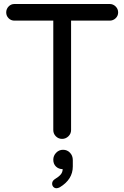

<svg xmlns="http://www.w3.org/2000/svg" viewBox="-20 -703 635 980"><path d="M252 -39.1V-597.7H53.7Q36.1 -597.7 23.9 -609.9Q11.7 -622.1 11.7 -639.6Q11.7 -657.2 23.9 -669.9Q36.1 -682.6 53.7 -682.6H540Q557.6 -682.6 570.3 -669.9Q583 -657.2 583 -639.6Q583 -622.1 570.3 -609.9Q557.6 -597.7 540 -597.7H342.8V-39.1Q342.8 -20.5 329.1 -7.3Q315.4 5.9 296.9 5.9Q278.3 5.9 265.1 -7.3Q252 -20.5 252 -39.1ZM257.8 212.9Q280.3 199.2 290 187.5Q299.8 175.8 299.8 160.2Q279.3 160.2 265.6 147Q252 133.8 252 112.3Q252 91.8 266.6 76.7Q281.2 61.5 301.8 61.5Q323.2 61.5 337.4 76.7Q351.6 91.8 351.6 114.3V146.5Q351.6 212.9 285.2 252.9Q275.4 257.8 268.6 257.8Q258.8 257.8 252.4 251Q246.1 244.1 246.1 234.4Q246.1 221.7 257.8 212.9Z"/></svg>

Font: jf-openhuninn-2.0
Style: Regular
Weight: 400
Designer: [Kosugi Maru]
Designed by MOTOYA      

[Varela Round]
Joe Prince (Latin component); Avraham Cornfeld (Hebrew component)
Foundry: justfont CO.,LTD.
Version: 2.0